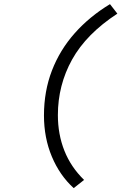

<svg xmlns="http://www.w3.org/2000/svg" viewBox="-20 -754 640 949"><path d="M344.3 175.8Q275.2 113 236.3 20.1Q197.3 -72.8 197.3 -183.2Q197.3 -303.3 236.7 -405.3Q276 -507.3 349.4 -590Q422.9 -672.7 523.6 -733.5L560.1 -686.6Q406.4 -586.1 336.3 -459.6Q266.1 -333 266.1 -185.1Q266.1 -90 298.3 -9Q330.5 72 395.6 135.3Z"/></svg>

Font: SourceCodeVF
Style: Italic
Weight: 200
Italic angle: -11°
Monospace: yes
Designer: Paul D. Hunt, Teo Tuominen
Foundry: Adobe
Version: Version 1.026;hotconv 1.1.0;makeotfexe 2.6.0